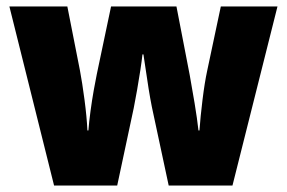

<svg xmlns="http://www.w3.org/2000/svg" viewBox="-20 -573 886 593"><path d="M449 -243Q444 -268 439 -299Q434 -330 430 -358.5Q426 -387 423 -405H420Q418 -386 413.5 -356.5Q409 -327 403.5 -295.5Q398 -264 393 -239L342 0H147L9 -553H188L227 -355Q234 -318 241 -265Q248 -212 250 -170H253Q255 -196 259.5 -229.5Q264 -263 269.5 -294Q275 -325 279 -344L323 -553H525L566 -341Q573 -303 581 -254.5Q589 -206 593 -170H596Q599 -212 605.5 -265Q612 -318 620 -355L662 -553H837L698 0H501Z"/></svg>

Font: Noto Sans Gurmukhi UI SemiCondensed Black
Style: Regular
Weight: 900
Width: 4
Designer: Jelle Bosma - Monotype Design Team
Foundry: Monotype Imaging Inc.
Version: Version 2.004; ttfautohint (v1.8.4.7-5d5b)